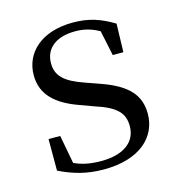

<svg xmlns="http://www.w3.org/2000/svg" viewBox="-87 -607 647 699"><g transform="rotate(-15 236.5 -258.0)"><path d="M221 15C357 15 427 -53 427 -140C427 -210 388 -255 287 -290L236 -308C163 -333 134 -360 134 -408C134 -461 173 -498 249 -498C281 -498 309 -491 339 -474L359 -379H399L402 -486C352 -516 309 -531 249 -531C129 -531 62 -466 62 -382C62 -307 113 -264 194 -235L246 -216C327 -190 352 -162 352 -113C352 -56 307 -17 219 -17C177 -17 146 -24 118 -37L98 -144H54V-25C108 1 157 15 221 15Z"/></g></svg>

Font: NameLogos Serif 2
Style: Regular
Weight: 500
Version: Version 0.1